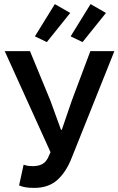

<svg xmlns="http://www.w3.org/2000/svg" viewBox="-20 -903 577 935"><path d="M147 12Q121 12 104 9Q87 6 73 0L95 -101Q103 -98 113 -96Q123 -94 140 -94Q167 -94 185 -103.5Q203 -113 214 -135L226 -162L3 -654H126L225 -414L277 -271H281L330 -414L420 -654H537L329 -134Q302 -65 259 -26.5Q216 12 147 12ZM150 -726 247 -883 322 -840 208 -698ZM324 -726 421 -883 496 -840 382 -698Z"/></svg>

Font: CV Source Sans Light
Style: Bold
Weight: 600
Designer: Paul D. Hunt
Foundry: Adobe Systems Incorporated
Version: Version 3.001